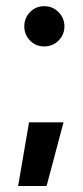

<svg xmlns="http://www.w3.org/2000/svg" viewBox="-20 -499 275 636"><path d="M126.5 -345.2Q98.6 -345.2 79.6 -364.5Q60.5 -383.8 60.5 -411.6Q60.5 -439.5 79.6 -459Q98.6 -478.5 126.5 -478.5Q154.3 -478.5 173.8 -459Q193.4 -439.5 193.4 -411.6Q193.4 -383.8 173.8 -364.5Q154.3 -345.2 126.5 -345.2ZM134.3 117.2H40L76.2 -93.8H190.4Z"/></svg>

Font: Kumbh Sans
Style: Bold
Weight: 700
Version: Version 1.005